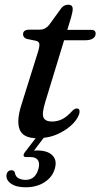

<svg xmlns="http://www.w3.org/2000/svg" viewBox="-20 -577 426 816"><path d="M133.5 -403.5 94.5 -411.5Q78 -416.5 78 -431.5Q78 -451 106 -451H150Q171.5 -451 188 -470L241 -543Q252.5 -557 270 -557Q289 -557 289 -538.5Q289 -527 282 -502.5L266 -450H368.5Q386.5 -450 386.5 -434Q386.5 -421 375 -413.5Q363.5 -406 344 -406H252.5L173 -145.5Q157 -94 165 -77.2Q173 -60.5 201 -60.5Q224 -60.5 244.2 -70.5Q264.5 -80.5 286.5 -105Q297 -116 306 -116Q319.5 -116 318 -101Q316 -79.5 291.8 -53.2Q267.5 -27 227.2 -8.2Q187 10.5 138 10.5Q79.5 10.5 64.2 -25Q49 -60.5 70 -128.5L141 -355Q149 -380.5 147.2 -390.5Q145.5 -400.5 133.5 -403.5ZM144 -6H177L124.5 63Q130.5 62.5 137.5 62.5Q182 62.5 202.5 83Q223 103.5 213.5 138Q204 174.5 170.2 196.8Q136.5 219 88.5 219Q48.5 219 26.2 203Q4 187 8 164Q12 147 28 146.5Q39 146 43 156Q45.5 173.5 58.5 180.5Q71.5 187.5 89 187.5Q131.5 187.5 144 138Q149.5 116.5 141 103.5Q132.5 90.5 109 90.5H92Q81 90.5 80.2 84.2Q79.5 78 86.5 69Z"/></svg>

Font: Fraunces 9pt S000
Style: Italic
Weight: 400
Italic angle: -16°
Version: Version 1.000; ttfautohint (v1.8.3)